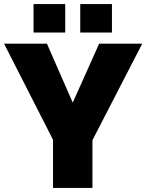

<svg xmlns="http://www.w3.org/2000/svg" viewBox="-26 -925 720 945"><path d="M205 -710 332 -420 462 -710H674L429 -235V0H235V-237L-6 -710ZM139 -765V-905H295V-765ZM369 -765V-905H525V-765Z"/></svg>

Font: Raleway Thin Black
Style: Regular
Weight: 900
Version: Version 4.026